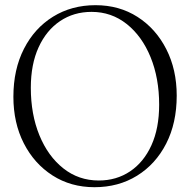

<svg xmlns="http://www.w3.org/2000/svg" viewBox="-20 -730 754 760"><path d="M358 -709.5Q452 -709.5 524.5 -663Q597 -616.5 638.2 -535.5Q679.5 -454.5 679.5 -351.5Q679.5 -243 637.8 -161.5Q596 -80 522.5 -34.5Q449 11 354 11Q260.5 11 188 -35.5Q115.5 -82 74.2 -162.8Q33 -243.5 33 -347Q33 -455 74.8 -536.8Q116.5 -618.5 190 -664Q263.5 -709.5 358 -709.5ZM610 -315.5Q610 -420.5 576 -503.8Q542 -587 481.5 -635Q421 -683 342.5 -683Q272 -683 217.8 -646.5Q163.5 -610 132.8 -542.8Q102 -475.5 102 -382.5Q102 -277.5 136 -194.5Q170 -111.5 230.8 -63.5Q291.5 -15.5 371 -15.5Q441 -15.5 495 -51.8Q549 -88 579.5 -155.2Q610 -222.5 610 -315.5Z"/></svg>

Font: Fraunces 144pt Soft Light
Style: Regular
Weight: 300
Version: Version 1.000;[0bf87f6ff]